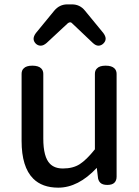

<svg xmlns="http://www.w3.org/2000/svg" viewBox="-20 -823 646 890"><path d="M428.7 -44.9Q342.8 46.9 250 46.9Q175.8 46.9 133.8 4.9Q80.1 -48.8 80.1 -169.9V-480.5Q80.1 -497.1 89.8 -505.9Q101.6 -518.6 129.9 -518.6Q158.2 -518.6 170.9 -505.9Q180.7 -496.1 180.7 -480.5V-180.7Q180.7 -94.7 211.9 -63.5Q233.4 -42 271.5 -42Q318.4 -42 349.6 -62Q380.9 -82 419.9 -130.9V-480.5Q419.9 -497.1 429.7 -505.9Q441.4 -518.6 469.7 -518.6Q498 -518.6 510.7 -505.9Q520.5 -496.1 520.5 -480.5V-3.9Q520.5 13.7 510.3 23.9Q500 34.2 477.5 34.2Q455.1 34.2 444.8 23.9Q434.6 13.7 433.6 -3.9ZM146.5 -620.1Q135.7 -630.9 135.7 -643.1Q135.7 -655.3 146.5 -669.9Q146.5 -669.9 231.4 -773.4Q255.9 -802.7 292 -802.7H313.5Q350.6 -802.7 374 -773.4L459 -669.9Q469.7 -655.3 469.7 -643.6Q469.7 -630.9 458 -620.1Q448.2 -611.3 436 -611.3Q423.8 -611.3 410.2 -624L314.5 -714.8Q310.5 -719.7 305.2 -719.7Q299.8 -719.7 293.9 -714.8L196.3 -624Q181.6 -611.3 168.9 -611.3Q156.2 -611.3 146.5 -620.1Z"/></svg>

Font: TaiwanPearl
Style: Regular
Weight: 400
Version: Version 2.102